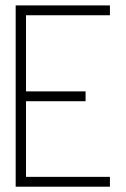

<svg xmlns="http://www.w3.org/2000/svg" viewBox="-20 -704 474 724"><path d="M39.1 0V-683.6H394.5V-646.5H78.1V-359.4H302.7V-322.3H78.1V-37.1H394.5V0Z"/></svg>

Font: Post No Bills Jaffna Light
Style: Regular
Weight: 300
Designer: Kosala Senevirathne, Siva Puranthara, Lasantha Premarathna, Tharique Azeez
Foundry: Mooniak
Version: Version 1.220 ; ttfautohint (v1.6)